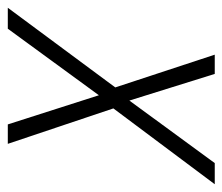

<svg xmlns="http://www.w3.org/2000/svg" viewBox="-98 -511 570 492"><g transform="rotate(90 187.0 -265.0)"><path d="M-39.1 0 165 -275.4 81.1 -530.3H130.4L198.7 -311.5L358.9 -530.3H413.1L218.8 -270.5L309.6 0H259.8L185.1 -233.4L14.6 0Z"/></g></svg>

Font: Open Sans SemiCondensed Light
Style: Italic
Weight: 300
Width: 4
Italic angle: -12°
Designer: Monotype Design Team
Foundry: Monotype Imaging Inc.
Version: Version 3.000